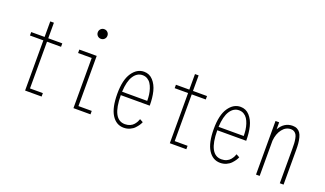

<svg xmlns="http://www.w3.org/2000/svg" viewBox="-73 -1208 2846 1683"><g transform="rotate(20 1350.0 -366.0)"><path d="M237 -32H357V0H203V-468H78V-500H203V-645H237V-500H368V-468H237Z M704 -666Q691 -653 672 -653Q653 -653 640 -666Q627 -679 627 -698Q627 -717 640 -730Q653 -743 672 -743Q691 -743 704 -730Q717 -717 717 -698Q717 -679 704 -666ZM689 -32H813V0H654V-468H527V-500H689Z M1267 -92Q1261.5 -78.5 1251.8 -63.5Q1242 -48.5 1225.2 -30.5Q1208.5 -12.5 1182.2 -0.8Q1156 11 1125 11Q1055 11 1013.5 -54.8Q972 -120.5 972 -251Q972 -380 1017 -446Q1062 -512 1128 -512Q1178.5 -512 1212.5 -474.5Q1246.5 -437 1260.8 -379.8Q1275 -322.5 1275 -249H1005Q1006 -22 1125 -22Q1151.5 -22 1172.8 -31.5Q1194 -41 1206.5 -56.2Q1219 -71.5 1225.5 -84Q1232 -96.5 1236 -109ZM1126 -479Q1075 -479 1042.5 -429.2Q1010 -379.5 1005.5 -281H1240Q1240 -310 1236.5 -337Q1233 -364 1224.5 -390.2Q1216 -416.5 1203.2 -436Q1190.5 -455.5 1170.8 -467.2Q1151 -479 1126 -479Z M1587 -32H1707V0H1553V-468H1428V-500H1553V-645H1587V-500H1718V-468H1587Z M2167 -92Q2161.5 -78.5 2151.8 -63.5Q2142 -48.5 2125.2 -30.5Q2108.5 -12.5 2082.2 -0.8Q2056 11 2025 11Q1955 11 1913.5 -54.8Q1872 -120.5 1872 -251Q1872 -380 1917 -446Q1962 -512 2028 -512Q2078.5 -512 2112.5 -474.5Q2146.5 -437 2160.8 -379.8Q2175 -322.5 2175 -249H1905Q1906 -22 2025 -22Q2051.5 -22 2072.8 -31.5Q2094 -41 2106.5 -56.2Q2119 -71.5 2125.5 -84Q2132 -96.5 2136 -109ZM2026 -479Q1975 -479 1942.5 -429.2Q1910 -379.5 1905.5 -281H2140Q2140 -310 2136.5 -337Q2133 -364 2124.5 -390.2Q2116 -416.5 2103.2 -436Q2090.5 -455.5 2070.8 -467.2Q2051 -479 2026 -479Z M2357 0V-500H2391V-434.5Q2435 -512 2514 -512Q2538.5 -512 2556.2 -502.8Q2574 -493.5 2585 -477.5Q2596 -461.5 2602.5 -436.5Q2609 -411.5 2611.5 -384.5Q2614 -357.5 2614 -322V0H2579V-321Q2579 -350.5 2578 -370.5Q2577 -390.5 2573 -412.8Q2569 -435 2561.8 -448.2Q2554.5 -461.5 2541.5 -470.2Q2528.5 -479 2510 -479Q2462.5 -479 2429.8 -437Q2397 -395 2391 -328.5V0Z"/></g></svg>

Font: League Mono Condensed Thin
Style: Regular
Weight: 100
Width: 1
Designer: Tyler Finck
Foundry: The League of Moveable Type / Tyler Finck
Version: Version 2.210